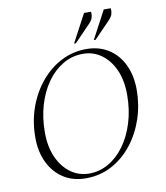

<svg xmlns="http://www.w3.org/2000/svg" viewBox="-94 -939 885 1026"><g transform="rotate(-10 349.0 -426.0)"><path d="M289 10Q220 10 168.5 -23Q117 -56 88.5 -115Q60 -174 60 -251Q60 -338 87 -413.5Q114 -489 162 -547Q210 -605 273.5 -637.5Q337 -670 409 -670Q479 -670 530.5 -637Q582 -604 610 -545Q638 -486 638 -409Q638 -328 613 -253Q588 -178 541.5 -118.5Q495 -59 431 -24.5Q367 10 289 10ZM312 -12Q367 -12 416 -40Q465 -68 502.5 -119.5Q540 -171 561.5 -240.5Q583 -310 583 -393Q583 -470 557.5 -527Q532 -584 488 -616Q444 -648 387 -648Q329 -648 279.5 -619Q230 -590 193 -538.5Q156 -487 135.5 -418Q115 -349 115 -269Q115 -192 140.5 -134.5Q166 -77 210.5 -44.5Q255 -12 312 -12ZM351 -710 432 -862H470Q472 -847 468 -831.5Q464 -816 447 -799L361 -710ZM458 -710 539 -862H577Q579 -847 575 -831.5Q571 -816 554 -799L468 -710Z"/></g></svg>

Font: Spectral ExtraLight
Style: Italic
Weight: 275
Italic angle: -10°
Designer: Jean-Baptiste Levee
Foundry: Production Type
Version: Version 2.001